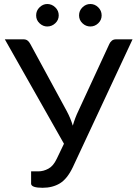

<svg xmlns="http://www.w3.org/2000/svg" viewBox="-20 -908 666 935"><path d="M187.5 6.5Q133.5 6.5 131.5 -12.5V-73.5H166.5Q191.5 -73.5 215.5 -86.5Q239.5 -99 256.5 -135L291.5 -208L3.5 -716.5H94Q106.5 -716.5 114.2 -710.5Q122 -704.5 127.5 -694L304.5 -368Q323.5 -333 334.5 -296Q345 -333.5 362 -368.5L512.5 -694Q516.5 -703 524.5 -709.8Q532.5 -716.5 545.5 -716.5H625.5L334.5 -93.5Q307.5 -37 271.8 -15.2Q236 6.5 187.5 6.5ZM420 -779Q398 -779 381.5 -794.8Q365 -810.5 365 -833Q365 -856 381.5 -872.2Q398 -888.5 420 -888.5Q442 -888.5 458.5 -872.2Q475 -856 475 -833Q475 -810.5 458.5 -794.8Q442 -779 420 -779ZM210 -779Q189.5 -779 172.8 -794.5Q156 -810 156 -833Q156 -856.5 172.8 -872.5Q189.5 -888.5 210 -888.5Q232.5 -888.5 249.2 -872.2Q266 -856 266 -833Q266 -810.5 249.2 -794.8Q232.5 -779 210 -779Z"/></svg>

Font: Verano Sans
Style: Regular
Weight: 400
Designer: Lukasz Dziedzic with Adam Twardoch and Botio Nikoltchev
Foundry: tyPoland Lukasz Dziedzic
Version: Version 3.001;December 28, 2019;FontCreator 12.0.0.2547 64-b